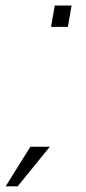

<svg xmlns="http://www.w3.org/2000/svg" viewBox="-80 -612 310 696"><path d="M118.5 -592 105 -514.5H166L179.5 -592ZM-59.5 63.5H-16L100.5 -80H30Z"/></svg>

Font: Anybody SemiExpanded Light
Style: Italic
Weight: 300
Width: 6
Italic angle: -10°
Version: Version 1.113;gftools[0.9.25]